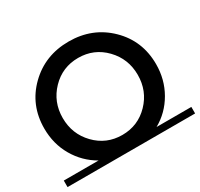

<svg xmlns="http://www.w3.org/2000/svg" viewBox="-150 -905 1140 1095"><g transform="rotate(-30 420.0 -358.0)"><path d="M840 -43V0H0V-43H229Q147 -90 99.5 -172Q52 -254 52 -355Q52 -509 158 -612.5Q264 -716 420 -716Q576 -716 682 -612.5Q788 -509 788 -355Q788 -255 740.5 -172Q693 -89 611 -43ZM595.5 -534Q524 -608 420 -608Q316 -608 244.5 -534Q173 -460 173 -354.5Q173 -249 244.5 -175Q316 -101 420 -101Q524 -101 595.5 -175Q667 -249 667 -354.5Q667 -460 595.5 -534Z"/></g></svg>

Font: Montserrat Subrayada
Style: Regular
Weight: 400
Designer: Julieta Ulanovsky
Foundry: Julieta Ulanovsky
Version: Version 2.001